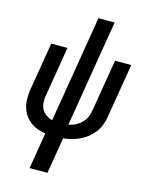

<svg xmlns="http://www.w3.org/2000/svg" viewBox="-137 -821 874 1122"><g transform="rotate(15 300.0 -260.0)"><path d="M154 215 190 -4Q164 -8 139.5 -17Q115 -26 95.5 -42Q76 -58 62 -79.5Q48 -101 41.5 -126Q35 -151 35.5 -178Q36 -205 40 -232L88 -520H186L136 -218Q132 -197 133.5 -175Q135 -153 145 -135.5Q155 -118 172 -106Q189 -94 209 -89L316 -735H414L307 -88Q328 -92 347.5 -101.5Q367 -111 383 -126.5Q399 -142 408.5 -161.5Q418 -181 421 -202L474 -520H572L517 -188Q513 -164 503.5 -140Q494 -116 478 -95Q462 -74 441 -57.5Q420 -41 396.5 -30Q373 -19 348 -12.5Q323 -6 298 -3L262 215Z"/></g></svg>

Font: Iosevka SmBd Ex Obl
Style: Regular
Weight: 600
Width: 7
Italic angle: -9°
Monospace: yes
Designer: Belleve Invis
Foundry: Belleve Invis
Version: Version 32.5.0; ttfautohint (v1.8.4)